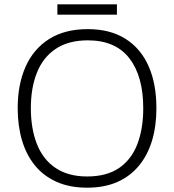

<svg xmlns="http://www.w3.org/2000/svg" viewBox="-20 -860 808 890"><path d="M705 -358Q705 -276 685 -209Q665 -142 624.5 -92.5Q584 -43 524 -16.5Q464 10 384 10Q303 10 242.5 -17Q182 -44 142 -93Q102 -142 82 -209.5Q62 -277 62 -359Q62 -468 98.5 -550.5Q135 -633 207.5 -679Q280 -725 387 -725Q490 -725 561 -680.5Q632 -636 668.5 -554Q705 -472 705 -358ZM123 -359Q123 -264 151 -192.5Q179 -121 237.5 -81.5Q296 -42 384 -42Q474 -42 531.5 -81Q589 -120 616.5 -191.5Q644 -263 644 -358Q644 -507 579.5 -590Q515 -673 387 -673Q298 -673 239 -634Q180 -595 151.5 -524Q123 -453 123 -359ZM522 -840V-792H246V-840Z"/></svg>

Font: Noto Sans Hebrew Light
Style: Regular
Weight: 300
Designer: Monotype Design Team
Foundry: Monotype Imaging Inc.
Version: Version 2.003